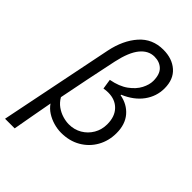

<svg xmlns="http://www.w3.org/2000/svg" viewBox="-273 -812 1078 1078"><g transform="rotate(45 266.0 -272.5)"><path d="M-5.2 178.5 132 -499.5Q152.8 -600.1 207.6 -662.2Q262.4 -724.4 349.8 -724.4Q419.8 -724.4 463.8 -685.7Q507.9 -646.9 507.9 -575.3Q507.9 -511.8 469.9 -459.8Q432 -407.9 360.2 -377.6V-373.6Q421.4 -362.4 458.1 -319.5Q494.9 -276.6 494.9 -206.9Q494.9 -145.7 466.9 -95.9Q438.9 -46.2 388.8 -17.1Q338.7 12 273 12Q243.7 12 213.3 3.3Q183 -5.4 157.1 -21.9Q131.3 -38.4 114.9 -62.4Q104.3 -1.7 93 57.2Q81.8 116.2 71.3 178.5ZM270.6 -52.3Q312.9 -52.3 347.4 -72.4Q381.8 -92.4 402.3 -127.3Q422.8 -162.1 422.8 -205.4Q422.8 -266.5 389.3 -300.9Q355.9 -335.4 300.5 -335.4Q292.1 -335.4 283.8 -334.6Q275.6 -333.8 265.6 -332.1L256.4 -391.8Q319.6 -403.6 358.6 -432.1Q397.6 -460.6 415.5 -495.3Q433.5 -530.1 433.5 -560.4Q433.5 -612.6 408.2 -637.1Q382.9 -661.6 341.9 -661.6Q293.7 -661.6 258.5 -618.5Q223.3 -575.4 203.6 -484.3Q185.1 -397.2 167.1 -309.5Q149.2 -221.9 131 -129Q146.9 -101.5 170.4 -84.8Q193.8 -68.1 220.3 -60.2Q246.7 -52.3 270.6 -52.3Z"/></g></svg>

Font: Source Sans Variable
Style: Italic
Weight: 200
Italic angle: -11°
Designer: Paul D. Hunt
Foundry: Adobe Systems Incorporated
Version: Version 3.006;hotconv 1.0.111;makeotfexe 2.5.65597